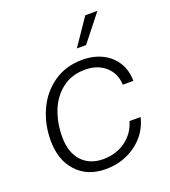

<svg xmlns="http://www.w3.org/2000/svg" viewBox="-135 -829 829 937"><g transform="rotate(-20 279.0 -360.0)"><path d="M48 -213Q48 -297 81 -369.5Q114 -442 177.5 -486.5Q241 -531 328 -531Q386 -531 431.5 -508Q477 -485 502 -443.5Q527 -402 527 -349H472Q470 -408 429 -444.5Q388 -481 323 -481Q253 -481 204 -443Q155 -405 131 -343.5Q107 -282 107 -210Q107 -130 148 -85Q189 -40 259 -40Q326 -40 375.5 -75.5Q425 -111 442 -171H500Q480 -89 412 -39.5Q344 10 254 10Q160 10 104 -50.5Q48 -111 48 -213ZM416 -730H479L370 -592H322Z"/></g></svg>

Font: Mona Sans Light
Style: Italic
Weight: 300
Italic angle: -11.7°
Designer: Deni Anggara
Foundry: GitHub
Version: Version 2.000